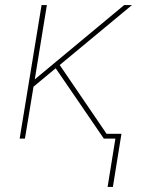

<svg xmlns="http://www.w3.org/2000/svg" viewBox="-20 -550 616 762"><path d="M407 192H428L462 -19H403L217 -292L504 -530H473L118 -235L166 -530H145L58 0H79L113 -206L201 -279L262 -190L392 0H438Z"/></svg>

Font: Iosevka Sparkle Thin
Style: Italic
Weight: 100
Italic angle: -9°
Designer: Belleve Invis
Foundry: Belleve Invis
Version: Version 4.5.0; ttfautohint (v1.8.3)